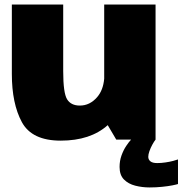

<svg xmlns="http://www.w3.org/2000/svg" viewBox="-20 -613 802 843"><path d="M490.5 0H663V-593H437.5V-267.5Q433 -217 406.5 -186.5Q374.5 -149.5 330.5 -149.5Q291.5 -149.5 274.5 -177.2Q257.5 -205 257.5 -300.5V-593H32V-288.5Q32 -158 76 -76.8Q120 4.5 246.5 4.5Q377 4.5 453 -63.5ZM637 210Q666 210 692.2 207.2Q718.5 204.5 737.2 200.8Q756 197 761.5 195V87Q755.5 89.5 740.2 93.5Q725 97.5 706.2 100.2Q687.5 103 670.5 103Q649.5 103 640.2 95.2Q631 87.5 631 75.5Q631 65 636 50.8Q641 36.5 648.8 22.2Q656.5 8 663 0H555.5Q546 10 534 28Q522 46 513.5 69.5Q505 93 505 120Q505 155.5 524.2 175Q543.5 194.5 573.8 202.2Q604 210 637 210Z"/></svg>

Font: Anybody Thin Black
Style: Regular
Weight: 900
Version: Version 1.113;gftools[0.9.25]